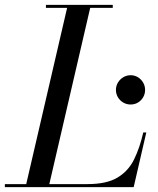

<svg xmlns="http://www.w3.org/2000/svg" viewBox="-65 -770 652 790"><path d="M40 0 214 -750H309L135 0ZM-45 0V-12.5H295Q373.5 -12.5 418.2 -39.2Q463 -66 486.5 -113.8Q510 -161.5 524.5 -225H537L485 0ZM124 -737.5V-750H399V-737.5ZM472.5 -340Q456 -340 442.2 -348Q428.5 -356 420.2 -369.8Q412 -383.5 412 -400Q412 -416.5 420.2 -430.2Q428.5 -444 442.2 -452.2Q456 -460.5 472.5 -460.5Q489 -460.5 502.5 -452.2Q516 -444 524 -430.2Q532 -416.5 532 -400Q532 -383.5 524 -369.8Q516 -356 502.5 -348Q489 -340 472.5 -340Z"/></svg>

Font: Bodoni Moda 18pt
Style: Italic
Weight: 400
Italic angle: -13°
Designer: Owen Earl
Foundry: indestructible type
Version: Version 2.005